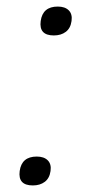

<svg xmlns="http://www.w3.org/2000/svg" viewBox="-20 -563 306 585"><path d="M80 2Q34 2 40 -42Q46 -86 92 -86Q114 -86 125.5 -74.5Q137 -63 134 -42Q131 -20 116.5 -9Q102 2 80 2ZM144 -455Q98 -455 104 -499Q110 -543 156 -543Q178 -543 189.5 -531.5Q201 -520 198 -499Q195 -477 180.5 -466Q166 -455 144 -455Z"/></svg>

Font: Plata Sans Light
Style: Italic
Weight: 300
Italic angle: -8°
Designer: Pablo Impallari, Andres Torresi, & Cristiano Sobral
Foundry: Pablo Impallari, Andres Torresi, & Cristiano Sobral
Version: Version 1.00;December 28, 2019;FontCreator 12.0.0.2547 64-bi